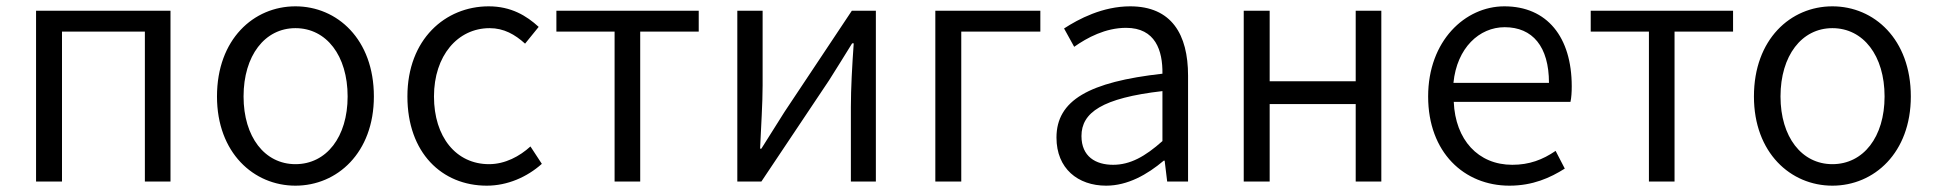

<svg xmlns="http://www.w3.org/2000/svg" viewBox="-20 -574 6114 607"><path d="M94 0H176V-474H438V0H519V-540H94Z M914 13C1046 13 1162 -91 1162 -269C1162 -450 1046 -554 914 -554C782 -554 666 -450 666 -269C666 -91 782 13 914 13ZM914 -55C817 -55 750 -141 750 -269C750 -398 817 -485 914 -485C1012 -485 1079 -398 1079 -269C1079 -141 1012 -55 914 -55Z M1519 13C1584 13 1646 -14 1693 -56L1657 -111C1623 -80 1577 -55 1526 -55C1422 -55 1352 -141 1352 -269C1352 -398 1427 -485 1528 -485C1573 -485 1608 -465 1640 -436L1683 -489C1645 -524 1596 -554 1525 -554C1388 -554 1268 -450 1268 -269C1268 -91 1377 13 1519 13Z M1923 0H2004V-474H2189V-540H1739V-474H1923Z M2311 0H2387L2601 -320C2622 -353 2653 -403 2674 -437H2679C2674 -366 2670 -294 2670 -236V0H2749V-540H2673L2460 -220C2439 -187 2408 -137 2387 -104H2383C2386 -174 2391 -247 2391 -304V-540H2311Z M2937 0H3019V-474H3269V-540H2937Z M3477 13C3545 13 3607 -22 3659 -66H3662L3670 0H3736V-335C3736 -465 3684 -554 3553 -554C3466 -554 3390 -514 3344 -484L3376 -426C3417 -455 3475 -486 3540 -486C3633 -486 3656 -414 3655 -341C3423 -315 3320 -257 3320 -139C3320 -41 3388 13 3477 13ZM3499 -53C3444 -53 3399 -79 3399 -144C3399 -218 3464 -264 3655 -286V-128C3600 -79 3553 -53 3499 -53Z M3912 0H3994V-245H4266V0H4347V-540H4266V-317H3994V-540H3912Z M4752 13C4826 13 4881 -12 4927 -41L4898 -97C4857 -69 4815 -53 4761 -53C4653 -53 4581 -132 4576 -252H4945C4948 -266 4949 -283 4949 -301C4949 -457 4871 -554 4736 -554C4612 -554 4495 -445 4495 -269C4495 -92 4609 13 4752 13ZM4575 -312C4586 -423 4657 -488 4737 -488C4825 -488 4877 -427 4877 -312Z M5193 0H5274V-474H5459V-540H5009V-474H5193Z M5773 13C5905 13 6021 -91 6021 -269C6021 -450 5905 -554 5773 -554C5641 -554 5525 -450 5525 -269C5525 -91 5641 13 5773 13ZM5773 -55C5676 -55 5609 -141 5609 -269C5609 -398 5676 -485 5773 -485C5871 -485 5938 -398 5938 -269C5938 -141 5871 -55 5773 -55Z"/></svg>

Font: Noto Sans KR DemiLight
Style: Regular
Weight: 350
Designer: Ryoko NISHIZUKA 西塚涼子 (kana, bopomofo & ideographs); Paul D. Hunt (Latin, Greek & Cyrillic); Sandoll Communications 산돌커뮤니
Foundry: Adobe
Version: Version 2.004;hotconv 1.0.118;makeotfexe 2.5.65603